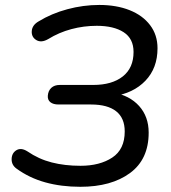

<svg xmlns="http://www.w3.org/2000/svg" viewBox="-20 -734 679 764"><path d="M45.4 -63.3Q25.6 -77.7 26.3 -101.5Q27 -125.3 45.5 -136.4Q64 -147.4 88.9 -131.8Q134 -100.8 185.9 -87.6Q237.8 -74.3 300.3 -74.3Q377.2 -74.3 426.7 -107Q476.3 -139.7 476.3 -210.9Q476.3 -264.4 442.1 -291.3Q407.9 -318.2 342.3 -318.2H212.9Q191.9 -318.2 180.5 -327.3Q169.2 -336.3 170.2 -352.6Q171.6 -372.9 184.2 -384.5Q196.7 -396 218 -396H351.2Q425.6 -396 468.5 -429.8Q511.4 -463.6 511.4 -527.3Q511.4 -580.4 471.9 -605.9Q432.4 -631.3 365.1 -631.3Q313.4 -631.3 263.9 -618.1Q214.5 -604.9 172 -578.6Q144.3 -562.6 124.5 -574.6Q104.7 -586.6 106.4 -610.4Q108.1 -634.2 133.5 -648.8Q185 -680.4 248.1 -697.3Q311.1 -714.3 375.1 -714.3Q443.4 -714.3 495.6 -693.6Q547.8 -672.9 577.3 -633.9Q606.8 -595 606.8 -541.9Q606.8 -463 558.7 -412.8Q510.6 -362.5 429.1 -350.9V-366.1Q495.5 -354.5 533.6 -312.2Q571.6 -269.9 571.6 -206.1Q571.6 -100 497.3 -45.4Q422.9 9.3 299.7 9.3Q223.5 9.3 160 -8.4Q96.5 -26 45.4 -63.3Z"/></svg>

Font: SN Pro Thin
Style: Italic
Weight: 200
Italic angle: -9°
Designer: Tobias Whetton
Foundry: Supernotes
Version: Version 1.003;Glyphs 3.3 (3324)